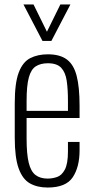

<svg xmlns="http://www.w3.org/2000/svg" viewBox="-20 -830 419 859"><path d="M193 9Q147 9 114 -9.5Q81 -28 63.5 -76.5Q46 -125 46 -214V-368Q46 -459 64 -506Q82 -553 115.5 -570Q149 -587 194 -587Q248 -587 279 -564Q310 -541 323 -490.5Q336 -440 336 -357V-302H99V-210Q99 -141 108.5 -102Q118 -63 139 -47Q160 -31 193 -31Q214 -31 235 -38Q256 -45 270 -71Q284 -97 284 -152V-195H336V-157Q336 -83 305.5 -37Q275 9 193 9ZM99 -334H284V-379Q284 -431 278.5 -468.5Q273 -506 254 -526.5Q235 -547 194 -547Q162 -547 140.5 -533.5Q119 -520 109 -483.5Q99 -447 99 -378ZM170 -647 85 -810H130L190 -688L250 -810H295L210 -647Z"/></svg>

Font: Oswald ExtraLight
Style: Regular
Weight: 250
Designer: Vernon Adams
Foundry: Vernon Adams
Version: Version 4.103;gftools[0.9.33.dev8+g029e19f]